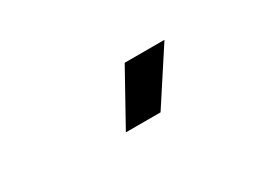

<svg xmlns="http://www.w3.org/2000/svg" viewBox="-26 -885 652 489"><g transform="rotate(-30 300.0 -640.5)"><path d="M249 -563 335 -718H452L351 -563Z"/></g></svg>

Font: SUSE Thin Medium
Style: Regular
Weight: 500
Version: Version 1.000